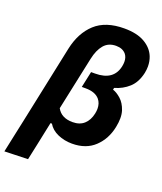

<svg xmlns="http://www.w3.org/2000/svg" viewBox="-200 -853 974 1157"><g transform="rotate(20 287.0 -275.0)"><path d="M-31.5 196.5Q-20 143 -9 90.5Q2 38 15.5 -24L119.5 -517.5Q142.5 -624.5 209.2 -685.8Q276 -747 395.5 -747Q476.5 -747 526.2 -718.2Q576 -689.5 595 -642Q606.5 -612.5 606.5 -580Q606.5 -559.5 602 -537.5Q588 -473.5 549.5 -438.5Q511 -403.5 459 -389L456.5 -377Q481 -369.5 508.2 -345.5Q535.5 -321.5 550 -278.5Q557 -256.5 557 -229.5Q557 -203 550.5 -171.5Q534 -90.5 479.2 -38.5Q424.5 13.5 334.5 13.5Q285 13.5 243 -5Q201 -23.5 180.5 -58.5H171.5L162.5 -16Q151 40 140.5 89.2Q130 138.5 118.5 192ZM293.5 -109.5Q339.5 -109.5 367.2 -134.8Q395 -160 404.5 -205Q408 -221.5 408 -236.5Q408 -271.5 388.5 -295Q360.5 -328 299 -328H274L296 -431H321.5Q440.5 -431 460.5 -529Q463.5 -544 463.5 -557.5Q463.5 -585.5 449 -604.5Q427 -631.5 384.5 -631.5Q335.5 -631.5 307 -598Q278.5 -564.5 266 -505L193 -162Q221.5 -109.5 293.5 -109.5Z"/></g></svg>

Font: Heraclito
Style: Bold Italic
Weight: 700
Italic angle: -12°
Designer: Kostas Bartsokas (font) & Cristiano Sobral (main changes)
Foundry: Kostas Bartsokas (font) & Cristiano Sobral (main changes)
Version: Version 1.00;July 8, 2020;FontCreator 13.0.0.2655 64-bit